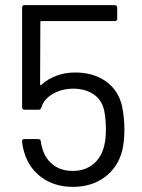

<svg xmlns="http://www.w3.org/2000/svg" viewBox="-20 -720 554 747"><path d="M464 -216Q464 -167 455 -132Q438 -68 387 -30.5Q336 7 264 7Q193 7 143 -29Q93 -65 75 -125Q68 -147 66 -169V-171Q66 -179 75 -179H128Q138 -179 139 -169Q139 -163 143 -149Q153 -106 184.5 -80.5Q216 -55 263 -55Q311 -55 343.5 -82Q376 -109 386 -156Q392 -179 392 -216Q392 -250 387 -281Q380 -327 347 -351Q314 -375 265 -375Q221 -375 186 -355Q151 -335 141 -302Q138 -293 130 -293H76Q66 -293 66 -303V-690Q66 -700 76 -700H426Q436 -700 436 -690V-648Q436 -638 426 -638H141Q137 -638 137 -634L136 -392Q136 -390 137.5 -389Q139 -388 141 -390Q166 -413 200 -425.5Q234 -438 272 -438Q343 -438 392 -403.5Q441 -369 455 -306Q464 -262 464 -216Z"/></svg>

Font: Barlow
Style: Regular
Weight: 400
Designer: Jeremy Tribby
Foundry: Tribby Type
Version: Version 1.408;December 10, 2018;FontCreator 11.5.0.2430 64-b